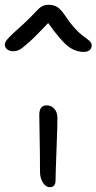

<svg xmlns="http://www.w3.org/2000/svg" viewBox="-65 -751 403 802"><path d="M-9.8 -537.1Q-25.9 -537.1 -35.4 -545.2Q-44.9 -553.2 -44.9 -564.9Q-44.9 -575.2 -31.5 -590.3Q-18.1 -605.5 34.2 -651.9Q52.2 -668.5 70.3 -687.3Q88.4 -706.1 95.5 -713.4Q102.5 -720.7 113.3 -725.8Q124 -731 138.2 -731Q160.6 -731 176 -720.5Q191.4 -710 210.9 -680.2Q228 -654.3 245.8 -634.8Q263.7 -615.2 275.9 -605.7Q288.1 -596.2 298.1 -588.9Q308.1 -581.5 313 -575.4Q317.9 -569.3 317.9 -561Q317.9 -548.3 309.1 -541.3Q300.3 -534.2 285.2 -534.2Q250 -534.2 219.5 -557.4Q189 -580.6 136.2 -654.8Q86.4 -601.6 56.2 -574.5Q25.9 -547.4 14.4 -542.2Q2.9 -537.1 -9.8 -537.1ZM143.1 30.8Q126 30.8 114 11.5Q102.1 -7.8 102.1 -33.2Q102.1 -107.4 100.6 -176.5Q99.1 -245.6 99.1 -271Q99.1 -311 129.9 -311Q148.4 -311 161.4 -297.4Q174.3 -283.7 174.8 -259.8Q175.3 -233.9 171.1 -127.2Q167 -20.5 167 2.9Q167 30.8 143.1 30.8Z"/></svg>

Font: Shantell Sans Irregular Bouncy
Style: Regular
Weight: 300
Designer: Stephen Nixon, Anya Danilova, Shantell Martin
Foundry: Arrow Type
Version: Version 1.006;[9816181b4]